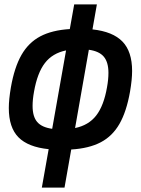

<svg xmlns="http://www.w3.org/2000/svg" viewBox="-20 -680 640 872"><path d="M201 -2.5Q107.5 -12 63.8 -56.5Q20 -101 20 -189.5Q20 -228 29.5 -283.5Q45.5 -374.5 77.5 -430.5Q109.5 -486.5 162.8 -514.8Q216 -543 297 -548L317 -660H420L400 -546.5Q492.5 -536.5 536.2 -491.2Q580 -446 580 -357.5Q580 -319 570.5 -263.5Q554.5 -173 522.5 -117.2Q490.5 -61.5 437.5 -33.8Q384.5 -6 303.5 -1L273 172H170ZM128 -199Q128 -150.5 149 -126Q170 -101.5 217 -95L280 -451Q218.5 -438.5 184 -393.8Q149.5 -349 134.5 -263.5Q128 -228 128 -199ZM466 -283.5Q472.5 -319.5 472.5 -349Q472.5 -397.5 451.5 -422.5Q430.5 -447.5 383.5 -454L321 -98.5Q382.5 -111 417 -155.5Q451.5 -200 466 -283.5Z"/></svg>

Font: JuliaMono ExtraBold
Style: Italic
Weight: 800
Italic angle: -9°
Monospace: yes
Designer: cormullion
Foundry: corm
Version: Version 0.057; ttfautohint (v1.8.4)